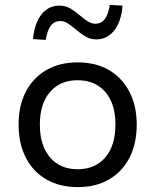

<svg xmlns="http://www.w3.org/2000/svg" viewBox="-20 -756 635 785"><path d="M298 9Q224 9 169.5 -22.5Q115 -54 85.5 -111.5Q56 -169 56 -247Q56 -324 85.5 -381Q115 -438 169.5 -469.5Q224 -501 297 -501Q372 -501 425.5 -469.5Q479 -438 509 -381Q539 -324 539 -247Q539 -169 509.5 -111.5Q480 -54 426 -22.5Q372 9 298 9ZM297 -64Q369 -64 410.5 -112.5Q452 -161 452 -247Q452 -332 410.5 -380Q369 -428 297 -428Q226 -428 184.5 -380Q143 -332 143 -247Q143 -161 184.5 -112.5Q226 -64 297 -64ZM167 -593 115 -596Q121 -661 149.5 -697Q178 -733 223 -733Q248 -733 267.5 -721.5Q287 -710 309 -691Q327 -676 341 -667.5Q355 -659 369 -659Q395 -659 409 -678.5Q423 -698 429 -736L481 -733Q476 -668 447 -631.5Q418 -595 374 -595Q349 -595 329 -607Q309 -619 287 -638Q269 -653 255.5 -661.5Q242 -670 227 -670Q202 -670 187.5 -650.5Q173 -631 167 -593Z"/></svg>

Font: Nunito Sans 9pt
Style: Regular
Weight: 400
Version: Version 3.101;gftools[0.9.27]